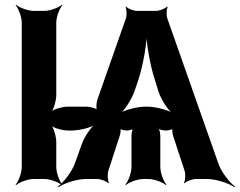

<svg xmlns="http://www.w3.org/2000/svg" viewBox="-20 -757 1014 812"><path d="M218 -356V-661C218 -685 232 -722 244 -735L242 -737C229 -725 192 -711 168 -711H122C98 -711 61 -725 48 -737L46 -735C58 -722 72 -685 72 -661V-50C72 -26 58 11 46 24L48 26C61 14 98 0 122 0H168C192 0 229 14 242 26L244 24C232 11 218 -26 218 -50V-155C218 -179 207 -219 194 -231L192 -229C204 -216 244 -205 268 -205H282C317 -205 369 -218 390 -234L388 -237C366 -222 336 -178 325 -145L297 -67C284 -30 248 15 225 32L227 35C250 18 305 0 344 0H391C405 0 432 10 438 18L441 16C435 7 434 -21 438 -34L487 -185C490 -193 492 -211 488 -216L485 -214C489 -209 507 -205 515 -205C525 -205 543 -209 548 -214L545 -217C540 -212 536 -194 536 -184V-50C536 -26 522 11 510 24L512 26C525 14 562 0 586 0H608C632 0 669 14 682 26L684 24C672 11 658 -26 658 -50V-182C658 -193 654 -212 648 -218L645 -215C651 -209 670 -205 682 -205C691 -205 711 -209 715 -215L711 -217C707 -212 709 -191 712 -183L761 -34C765 -21 764 7 758 16L761 18C767 10 794 0 808 0H855C894 0 948 18 972 35L974 32C951 15 915 -30 903 -67L688 -678C683 -690 684 -718 689 -727L686 -729C680 -721 654 -711 641 -711H559C546 -711 520 -720 514 -729L511 -727C516 -718 517 -690 512 -678L393 -339C388 -327 385 -297 391 -288L394 -290C389 -299 359 -306 346 -306H268C244 -306 204 -295 192 -282L194 -280C207 -292 218 -332 218 -356ZM549 -372 564 -416C587 -485 602 -580 602 -634H598C598 -580 613 -485 636 -416L650 -371C661 -336 692 -288 715 -272L717 -275C695 -291 639 -306 602 -306H596C559 -306 503 -291 480 -275L483 -271C505 -288 537 -336 549 -372Z"/></svg>

Font: Asimov
Style: Edge
Weight: 500
Designer: Google
Version: Version 2.000980: 2014